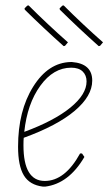

<svg xmlns="http://www.w3.org/2000/svg" viewBox="-20 -687 402 712"><path d="M351 -517 346 -516Q272 -582 202 -651L201 -656L211 -666L216 -667Q286 -597 362 -530ZM221 -517 216 -516Q142 -582 72 -651L71 -656L81 -666L86 -667Q156 -597 232 -530ZM293 -105Q235 -6 148 5H139Q90 -1 68.5 -36.5Q47 -72 47 -143Q47 -276 103 -365.5Q159 -455 242 -457H247Q322 -451 322 -388Q322 -331 257 -276Q192 -221 68 -176Q67 -167 67 -148Q67 -16 146 -16Q221 -16 277 -118H284ZM244 -436Q178 -436 129.5 -369Q81 -302 70 -198Q181 -239 241 -288Q301 -337 301 -385Q301 -408 286.5 -422Q272 -436 244 -436Z"/></svg>

Font: Alegreya Sans SC Thin
Style: Italic
Weight: 100
Italic angle: -7°
Designer: Juan Pablo del Peral
Foundry: Huerta Tipografica
Version: Version 2.007